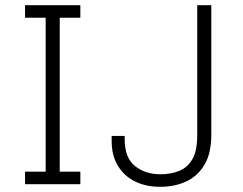

<svg xmlns="http://www.w3.org/2000/svg" viewBox="-20 -706 930 736"><path d="M76 0V-48H155V-638H76V-686H288V-638H209V-48H288V0ZM592 10Q540 10 498.5 -10Q457 -30 432.5 -69.5Q408 -109 408 -166V-185H458V-172Q458 -101 497.5 -69.5Q537 -38 595 -38Q634 -38 666 -50.5Q698 -63 717 -95Q736 -127 736 -188V-686H790V-189Q790 -118 763.5 -74Q737 -30 693 -10Q649 10 596 10Z"/></svg>

Font: Chivo Medium Thin
Style: Regular
Weight: 250
Version: Version 2.002